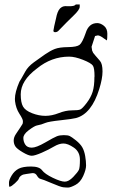

<svg xmlns="http://www.w3.org/2000/svg" viewBox="-20 -637 527 855"><path d="M239.3 -499Q233.4 -493.7 225.6 -493.7Q217.8 -493.7 217.8 -500.5Q219.7 -515.1 229.5 -555.2Q235.4 -586.9 247.1 -599.1Q257.8 -609.4 270 -609.6Q282.2 -609.9 288.1 -609.4Q293.9 -608.9 295.9 -609.4Q297.9 -609.9 301.8 -610.1Q305.7 -610.4 307.6 -611.1Q309.6 -611.8 312.5 -613Q315.4 -614.3 317.4 -617.2H335V-606.9Q335 -593.8 308.1 -568.1Q281.2 -542.5 239.3 -499ZM164.1 -83Q164.1 -83 143.6 -78.1Q132.8 -75.7 107.9 -57.1Q84 -39.1 84 -22.5Q84 -5.9 92.8 7.3Q101.6 20.5 121.6 20.5Q141.6 20.5 181.2 -2.4Q220.7 -25.4 233.4 -30.3Q246.1 -35.2 264.2 -35.2Q282.2 -35.2 290.5 -31.2Q298.8 -27.3 318.4 -11.7Q337.9 3.9 346.7 19.5Q355.5 35.2 359.4 58.1Q363.3 81.1 363.3 99.6Q363.3 118.2 350.6 146.5Q337.9 174.8 315.9 186.5Q293.9 198.2 283.2 198.2Q272.5 198.2 260.7 196.8Q249 195.3 209 178.2Q168.9 161.1 160.6 159.7Q152.3 158.2 144.5 145Q138.2 133.8 126 133.8Q123.5 133.8 121.1 134.3Q105 136.7 97.7 137.7Q90.3 138.7 84.5 140.1Q78.6 141.6 72.3 146.5Q65.9 151.4 64 158.2Q62 165 46.4 179.2Q30.8 193.4 23.9 194.3H21Q20 188.5 20 176.3Q20 164.1 32.2 144Q44.4 124 63 114.3Q81.5 104.5 118.2 104.5Q154.8 104.5 167.2 121.1Q179.7 137.7 215.3 154.8Q251 171.9 268.6 171.9Q286.1 171.9 306.2 150.9Q326.2 129.9 331.1 119.6Q335.9 109.4 335.9 74.2Q335.9 39.1 309.1 20.5Q282.2 2 262.7 2Q243.2 2 220.2 15.6Q197.3 29.3 166 43Q134.8 56.6 121.1 56.6Q107.4 56.6 81.1 41Q54.7 25.4 47.9 14.2Q41 2.9 41 -11.2Q41 -25.4 50.8 -40Q60.5 -54.7 69.8 -68.4Q79.1 -82 80.6 -85.4Q82 -88.9 82 -97.7Q82 -106.4 66.4 -130.4Q50.8 -154.3 46.9 -186.5Q46.4 -191.4 46.4 -196.3Q46.4 -226.6 66.4 -272.9Q70.8 -278.8 92.8 -318.8Q104.5 -340.3 130.9 -359.6Q157.2 -378.9 180.7 -395Q204.1 -411.1 224.1 -418.9Q244.1 -426.8 283.2 -427.2Q322.3 -427.7 334.5 -437.5Q346.7 -447.3 361.3 -489.3Q375 -534.2 413.1 -534.2Q427.7 -534.2 442.9 -522Q458 -509.8 458 -486.8Q458 -463.9 456.1 -457Q452.1 -459 446.3 -463.9H445.3Q426.8 -478.5 416 -479.5L403.3 -476.6L387.7 -428.7L390.6 -410.2Q392.6 -408.2 392.6 -406.7Q392.6 -405.3 394.5 -402.3Q396.5 -399.4 397.9 -397.9Q399.4 -396.5 401.9 -393.1Q404.3 -389.6 405.8 -388.2Q407.2 -386.7 410.6 -382.8Q414.1 -378.9 425.3 -365.7Q436.5 -352.5 436.5 -319.3V-318.4Q436.5 -287.1 421.9 -240.2Q387.7 -129.9 318.4 -111.3Q303.7 -107.4 251 -101.6Q196.3 -95.7 182.6 -89.8Q168.5 -84 164.1 -83ZM288.1 -384.8Q209 -384.8 144.5 -332Q72.3 -278.3 72.3 -216.8Q72.3 -180.7 82.5 -162.6Q92.8 -144.5 123 -132.8Q153.3 -121.1 182.1 -121.1Q210.9 -121.1 241.7 -133.3Q272.5 -145.5 300.3 -145.5Q328.1 -145.5 337.4 -149.4Q346.7 -153.3 365.7 -178.2Q384.8 -203.1 392.6 -228.5Q400.4 -253.9 400.4 -293.9Q400.4 -295.4 400.9 -296.4Q400.9 -334 393.6 -344.7Q385.7 -356.4 349.6 -370.6Q313.5 -384.8 288.1 -384.8Z"/></svg>

Font: Drukaatie burti
Style: Thin
Weight: 100
Version: Version 0.14